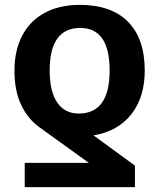

<svg xmlns="http://www.w3.org/2000/svg" viewBox="-20 -558 646 785"><path d="M571.8 -269.5Q571.8 -161.1 517.3 -91.3Q462.9 -21.5 362.3 -4.4L531.7 119.1V207H81.1V107.9H343.3L140.6 -38.1Q93.8 -71.8 66.4 -129.4Q39.1 -187 39.1 -269.5Q39.1 -351.1 70.6 -411.9Q102.1 -472.7 162.6 -505.4Q223.1 -538.1 306.2 -538.1Q435.1 -538.1 503.4 -469Q571.8 -399.9 571.8 -269.5ZM428.2 -269.5Q428.2 -443.8 308.1 -443.8Q183.1 -443.8 183.1 -269.5Q183.1 -183.6 214.1 -138.7Q245.1 -93.8 301.8 -93.8Q428.2 -93.8 428.2 -269.5Z"/></svg>

Font: Liberation Sans
Style: Bold
Weight: 700
Designer: Steve Matteson
Foundry: Ascender Corporation
Version: Version 2.1.5